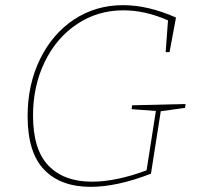

<svg xmlns="http://www.w3.org/2000/svg" viewBox="-20 -718 778 744"><path d="M699 -315 697 -300 603 -287 565 -45Q434 6 331 6Q215 6 151 -60.5Q87 -127 87 -268Q87 -390 135 -488.5Q183 -587 267 -642.5Q351 -698 457 -698Q554 -698 662 -650L637 -516H622L631 -639Q543 -678 458 -678Q359 -678 279 -625Q199 -572 153.5 -478.5Q108 -385 108 -270Q108 -138 168 -76Q228 -14 336 -14Q430 -14 548 -58L584 -288L490 -295L492 -310Z"/></svg>

Font: Bitter Pro Thin
Style: Italic
Weight: 250
Italic angle: -9°
Designer: Sol Matas, and Bitter project Authors
Foundry: Sol Matas
Version: Version 1.010